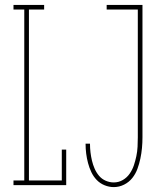

<svg xmlns="http://www.w3.org/2000/svg" viewBox="-20 -755 640 783"><path d="M35 0V-19H79V-716H35V-735H160V-716H98V-19H232V-145H250V0ZM444 8Q425 8 406.5 0.5Q388 -7 374.5 -21Q361 -35 352.5 -53Q344 -71 339 -90Q334 -109 331.5 -128.5Q329 -148 329 -168Q329 -168 329 -168.5Q329 -169 329 -169H347Q347 -169 347 -168.5Q347 -168 347 -168Q347 -151 349 -134Q351 -117 355 -100Q359 -83 366 -67Q373 -51 384 -38Q395 -25 411 -18Q427 -11 444 -11Q464 -11 481 -21Q498 -31 509 -47Q520 -63 526 -81Q532 -99 536 -118Q540 -137 541 -156.5Q542 -176 542 -195V-716H415V-735H561V-195Q561 -173 559 -151.5Q557 -130 552.5 -108.5Q548 -87 540.5 -66.5Q533 -46 519.5 -29Q506 -12 486 -2Q466 8 444 8Z"/></svg>

Font: Iosevka Slab Thin Extended
Style: Regular
Weight: 100
Width: 7
Monospace: yes
Designer: Belleve Invis
Foundry: Belleve Invis
Version: Version 11.1.1; ttfautohint (v1.8.3)